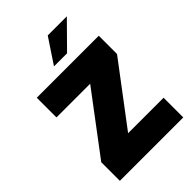

<svg xmlns="http://www.w3.org/2000/svg" viewBox="-263 -1037 1152 1152"><g transform="rotate(-45 313.0 -461.5)"><path d="M592 -167V0H54V-158L340 -538H54V-705H580V-550L291 -167ZM260 -765 365 -923H527L371 -765Z"/></g></svg>

Font: Nunito Sans Heavy
Style: Regular
Weight: 400
Designer: Vernon Adams
Foundry: Vernon Adams
Version: Version 2.500